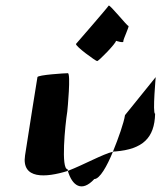

<svg xmlns="http://www.w3.org/2000/svg" viewBox="-20 -812 573 682"><path d="M69 -260C56 -175 141 -180 221 -205C220 -207 221 -209 220 -211C196 -211 211 -366 219 -416C220 -424 232 -552 221 -552C211 -552 114 -546 113 -538C113 -538 81 -340 69 -260ZM250 -656C247 -648 320 -595 325 -595C331 -595 393 -659 392 -667C392 -667 420 -658 418 -665C417 -672 441 -720 436 -720C431 -720 369 -798 366 -792C363 -786 251 -657 250 -656ZM221 -205C236 -153 270 -127 315 -176C334 -176 360 -221 381 -273C346 -265 278 -227 221 -205ZM381 -273C385 -274 387 -274 390 -274C487 -282 529 -322 531 -408C521 -408 534 -546 533 -538L424 -403C420 -376 401 -322 381 -273Z"/></svg>

Font: Ampere
Style: SCSuCndIta
Weight: 400
Version: Version 1